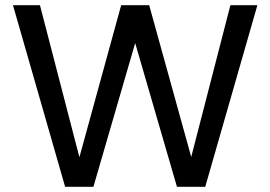

<svg xmlns="http://www.w3.org/2000/svg" viewBox="-20 -720 1042 740"><path d="M231 0 30 -700H134L286 -114L447 -700H555L717 -115L868 -700H972L771 0H662L501 -554L340 0Z"/></svg>

Font: Envelope Sans Variable
Style: Regular
Weight: 500
Designer: Andreas Rasmussen / Norman Anderson
Foundry: mail.de GmbH
Version: Version 1.150